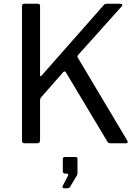

<svg xmlns="http://www.w3.org/2000/svg" viewBox="-20 -762 741 1021"><path d="M657 -14Q660 -8 658.5 -4Q657 0 651 0H569Q555 0 551 -9L330 -378Q324 -387 315 -377L200 -246Q193 -238 193 -228V-15Q193 0 176 0H112Q104 0 100.5 -3Q97 -6 97 -13V-730Q97 -742 108 -742H182Q193 -742 193 -730V-363Q193 -357 195 -356.5Q197 -356 202 -361L530 -733Q534 -738 538 -740Q542 -742 550 -742H619Q628 -742 630 -737.5Q632 -733 627 -728L394 -468Q390 -462 394 -455L657 -14ZM319 239Q315 239 313 235Q311 231 313 227L340 176Q344 169 342.5 165Q341 161 335 161H326Q314 161 314 149V84Q314 73 324 73H383Q392 73 392 82V161Q392 163 391 165.5Q390 168 390 169L353 231Q350 236 346 237.5Q342 239 334 239Z"/></svg>

Font: Libre Franklin
Style: Regular
Weight: 400
Designer: Pablo Impallari, Rodrigo Fuenzalida, Nhung Nguyen
Foundry: Impallari Type
Version: Version 3.000